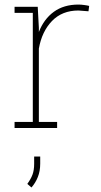

<svg xmlns="http://www.w3.org/2000/svg" viewBox="-20 -558 442 837"><path d="M43.5 0V-26.4H123V-502H43.5V-528.3H144.5L149.4 -436.5V-418.5Q171.4 -475.1 214.8 -506.6Q258.3 -538.1 321.8 -538.1Q333 -538.1 347.4 -536.1Q361.8 -534.2 368.7 -532.2L365.7 -508.8L321.8 -512.2Q251 -512.2 206.8 -466.6Q162.6 -420.9 149.4 -346.2V-26.4H229V0ZM117.2 259.3 99.1 243.7Q114.7 222.2 121.8 202.9Q128.9 183.6 128.9 156.2V124.5H155.3V155.3Q155.3 188 145 213.6Q134.8 239.3 117.2 259.3Z"/></svg>

Font: Roboto Slab Thin
Style: Regular
Weight: 100
Designer: Google
Version: Version 2.000; ttfautohint (v1.8.1.43-b0c9)